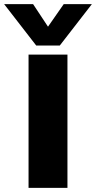

<svg xmlns="http://www.w3.org/2000/svg" viewBox="-93 -908 464 928"><path d="M82 -688 -73 -888H67L139 -779L215 -888H351L196 -688ZM45 0V-644H233V0Z"/></svg>

Font: Kanit
Style: Bold
Weight: 700
Designer: Katatrad Team
Foundry: CadsonDemak
Version: Version 2.000; ttfautohint (v1.8.3)